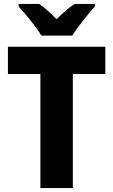

<svg xmlns="http://www.w3.org/2000/svg" viewBox="-20 -950 572 970"><path d="M189 -770H345C372 -814 427 -881 459 -917V-930H357C326 -910 299 -886 266 -853C234 -885 208 -910 178 -930H74V-917C108 -881 164 -813 189 -770ZM348 0V-576H512V-714H20V-576H184V0Z"/></svg>

Font: Noto Sans Lao SemiCondensed ExtraBold
Style: Regular
Weight: 800
Width: 4
Designer: Monotype Design Team
Foundry: Monotype Imaging Inc.
Version: Version 2.003